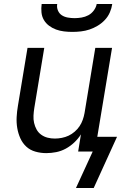

<svg xmlns="http://www.w3.org/2000/svg" viewBox="-20 -760 640 963"><path d="M343 -600Q322 -600 301 -602.5Q280 -605 261 -612Q242 -619 226 -631Q210 -643 200 -660Q190 -677 188 -698Q186 -719 189 -740H267Q264 -723 270.5 -707.5Q277 -692 290 -683.5Q303 -675 320 -672Q337 -669 354 -669Q371 -669 389 -672Q407 -675 423 -683.5Q439 -692 450.5 -707.5Q462 -723 465 -740H543Q540 -719 531 -698Q522 -677 506 -660Q490 -643 470 -631Q450 -619 429 -612Q408 -605 386 -602.5Q364 -600 343 -600ZM450 183H361L445 0H372L386 -86Q372 -64 352.5 -45.5Q333 -27 310 -14.5Q287 -2 262 3Q237 8 212 8Q184 8 157.5 0.5Q131 -7 112 -24.5Q93 -42 82 -66.5Q71 -91 66.5 -118Q62 -145 63.5 -173Q65 -201 70 -230L118 -520H202L152 -218Q149 -199 148 -180Q147 -161 151 -143.5Q155 -126 163.5 -110.5Q172 -95 186.5 -84.5Q201 -74 218.5 -69.5Q236 -65 255 -65Q272 -65 290 -68.5Q308 -72 324 -79.5Q340 -87 354.5 -99.5Q369 -112 379 -127Q389 -142 395 -159Q401 -176 404 -193L458 -520H542L468 -74H567Z"/></svg>

Font: Iosevka Aile
Style: Italic
Weight: 400
Italic angle: -9°
Designer: Belleve Invis
Foundry: Belleve Invis
Version: Version 28.0.1; ttfautohint (v1.8.4)